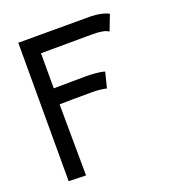

<svg xmlns="http://www.w3.org/2000/svg" viewBox="-118 -729 755 824"><g transform="rotate(-20 259.0 -317.0)"><path d="M135.3 0.5 56.6 -1.5V-633.8H391.1Q438.5 -631.8 468.8 -616.7L441.4 -545.4Q432.6 -550.3 427.5 -552.2Q422.4 -554.2 407.5 -556.6Q392.6 -559.1 370.1 -559.1H335.9Q311.5 -559.1 132.8 -558.1V-397.9Q162.1 -397.9 208 -398.7Q253.9 -399.4 283.7 -399.4Q292.5 -399.4 301.3 -398.9Q310.1 -398.4 316.9 -397.9Q323.7 -397.5 330.1 -396.7Q336.4 -396 341.1 -395.3Q345.7 -394.5 348.9 -394Q352.1 -393.6 354 -393.1L356 -392.6L364.7 -390.1L347.2 -319.3Q318.8 -326.2 282.2 -326.2Q185.5 -326.2 132.8 -324.7Q132.8 -293.5 134 -157Q135.3 -20.5 135.3 0.5Z"/></g></svg>

Font: Fantasque Sans Mono
Style: Regular
Weight: 400
Monospace: yes
Designer: Jany Belluz
Version: Version 1.8.0 ; ttfautohint (v1.8.2)